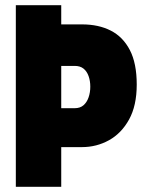

<svg xmlns="http://www.w3.org/2000/svg" viewBox="-20 -720 549 740"><path d="M41 0V-700H216V-626H296Q360 -626 407 -602Q454 -578 480.5 -527Q507 -476 507 -394Q507 -313 477.5 -259.5Q448 -206 400 -179.5Q352 -153 296 -153H216V0ZM216 -303H268Q289 -303 302 -314.5Q315 -326 321.5 -345Q328 -364 328 -386Q328 -408 321.5 -426.5Q315 -445 302 -455.5Q289 -466 268 -466H216Z"/></svg>

Font: Phudu ExtraBold
Style: Regular
Weight: 800
Version: Version 1.005;gftools[0.9.23]